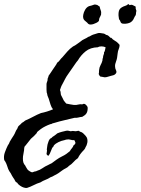

<svg xmlns="http://www.w3.org/2000/svg" viewBox="-60 -885 695 949"><path d="M490.2 -698.2Q497.1 -689.5 506.3 -684.6Q515.6 -679.7 523.4 -671.9Q529.3 -665 531.2 -663.1Q531.2 -652.3 526.9 -642.6Q522.5 -632.8 521.5 -621.1Q519.5 -595.7 513.7 -581.5Q507.8 -567.4 508.8 -555.7Q508.8 -546.9 513.7 -537.1Q518.6 -527.3 510.7 -519.5Q505.9 -514.6 500.5 -513.2Q495.1 -511.7 487.3 -509.8Q479.5 -507.8 472.2 -505.4Q464.8 -502.9 457 -502.9Q452.1 -503.9 446.8 -504.9Q441.4 -505.9 435.5 -506.8Q432.6 -509.8 431.2 -512.2Q429.7 -514.6 427.7 -519.5Q429.7 -524.4 429.2 -528.8Q428.7 -533.2 429.7 -538.1Q430.7 -551.8 437 -563Q443.4 -574.2 446.3 -585.9Q446.3 -594.7 449.2 -600.6Q449.2 -608.4 452.1 -614.3Q455.1 -620.1 454.1 -626Q458 -630.9 459 -637.2Q460 -643.6 461.9 -651.4Q453.1 -655.3 442.4 -655.8Q431.6 -656.2 423.8 -651.4Q386.7 -650.4 363.3 -631.3Q339.8 -612.3 325.2 -586.9Q317.4 -578.1 310.1 -566.9Q302.7 -555.7 294.9 -544.9Q285.2 -530.3 279.3 -522.5Q273.4 -514.6 268.6 -506.8Q264.6 -501 261.7 -494.6Q258.8 -488.3 254.9 -481.4Q252 -474.6 248 -468.3Q244.1 -461.9 241.2 -454.1Q240.2 -451.2 239.3 -448.2Q238.3 -445.3 237.3 -443.4Q236.3 -440.4 237.3 -437Q238.3 -433.6 239.3 -431.6Q240.2 -426.8 240.2 -422.9Q240.2 -418.9 242.2 -414.1Q248 -404.3 250 -398.9Q252 -393.6 254.9 -388.7Q257.8 -383.8 261.2 -380.4Q264.6 -377 267.6 -373Q278.3 -371.1 287.6 -369.1Q296.9 -367.2 305.7 -366.2Q316.4 -365.2 326.7 -368.2Q336.9 -371.1 346.7 -369.1Q355.5 -375 363.3 -368.2Q371.1 -361.3 373 -355.5Q374 -348.6 372.6 -339.8Q371.1 -331.1 368.2 -326.2Q364.3 -319.3 357.9 -314.9Q351.6 -310.5 346.7 -307.6Q335.9 -306.6 327.1 -304.2Q318.4 -301.8 308.6 -302.7Q285.2 -296.9 259.3 -291Q233.4 -285.2 208 -277.3Q198.2 -275.4 196.3 -273.4Q194.3 -271.5 189.5 -271.5Q175.8 -266.6 164.1 -260.7Q152.3 -254.9 141.6 -247.1Q132.8 -239.3 127.9 -236.3Q123 -233.4 121.1 -226.6Q108.4 -211.9 92.8 -199.2L66.4 -166Q61.5 -161.1 61 -159.2Q60.5 -157.2 59.6 -152.3Q59.6 -142.6 57.1 -131.8Q54.7 -121.1 53.7 -112.3Q52.7 -100.6 53.7 -90.8Q54.7 -81.1 59.6 -73.2Q61.5 -71.3 64 -67.9Q66.4 -64.5 68.4 -59.6Q72.3 -52.7 75.2 -48.3Q78.1 -43.9 85.9 -39.1Q88.9 -37.1 92.8 -35.2Q96.7 -33.2 98.6 -33.2Q100.6 -33.2 104 -34.7Q107.4 -36.1 110.4 -37.1Q113.3 -38.1 116.2 -38.1Q119.1 -38.1 121.1 -40Q137.7 -44.9 149.9 -53.7Q162.1 -62.5 177.7 -69.3Q181.6 -71.3 186 -73.7Q190.4 -76.2 195.3 -78.1Q207 -86.9 219.2 -95.7Q231.4 -104.5 247.1 -112.3Q257.8 -117.2 267.6 -124Q277.3 -130.9 285.2 -137.7Q290 -146.5 295.4 -152.3Q300.8 -158.2 303.7 -167Q307.6 -168 309.1 -171.4Q310.5 -174.8 313.5 -177.7Q311.5 -181.6 310.5 -186Q309.6 -190.4 306.6 -192.4Q297.9 -191.4 289.1 -194.3Q280.3 -197.3 269.5 -195.3Q267.6 -195.3 264.6 -194.3Q261.7 -193.4 258.8 -192.4Q243.2 -189.5 229 -182.6Q214.8 -175.8 206.1 -166Q205.1 -161.1 202.6 -159.2Q200.2 -157.2 198.2 -154.3Q193.4 -144.5 189.9 -134.3Q186.5 -124 179.7 -115.2Q176.8 -115.2 173.8 -118.2Q170.9 -121.1 169.9 -124Q169.9 -126 170.9 -130.4Q171.9 -134.8 171.9 -137.7Q172.9 -140.6 171.9 -143.1Q170.9 -145.5 171.9 -150.4Q172.9 -156.2 173.8 -164.1Q174.8 -171.9 176.8 -176.8Q180.7 -190.4 184.6 -195.8Q188.5 -201.2 194.3 -203.1Q196.3 -206.1 199.7 -208.5Q203.1 -210.9 208 -213.9Q215.8 -218.8 217.8 -221.2Q219.7 -223.6 222.7 -225.6Q227.5 -227.5 233.9 -230Q240.2 -232.4 245.1 -233.4Q252 -234.4 259.3 -236.8Q266.6 -239.3 275.4 -239.3Q285.2 -237.3 289.1 -236.3Q293 -236.3 296.4 -237.3Q299.8 -238.3 303.7 -237.3Q306.6 -237.3 309.1 -236.8Q311.5 -236.3 314.5 -236.3Q320.3 -237.3 325.7 -238.3Q331.1 -239.3 335 -234.4Q343.8 -232.4 350.1 -227.1Q356.4 -221.7 361.3 -215.8Q363.3 -212.9 365.2 -210.9Q367.2 -209 369.1 -205.1Q374 -193.4 371.6 -179.7Q369.1 -166 362.3 -156.2Q361.3 -152.3 359.4 -149.9Q357.4 -147.5 355.5 -144.5Q334 -123 325.2 -103.5Q312.5 -94.7 303.2 -84Q293.9 -73.2 281.2 -65.4Q274.4 -57.6 265.1 -53.2Q255.9 -48.8 248 -43Q239.3 -36.1 229 -29.3Q218.8 -22.5 208 -17.6Q199.2 -11.7 189.5 -8.8Q177.7 -1 164.6 3.9Q151.4 8.8 139.6 16.6Q123 21.5 106 30.3Q88.9 39.1 73.2 43.9Q67.4 44.9 57.6 42Q49.8 40 39.1 32.7Q28.3 25.4 24.4 17.6Q17.6 15.6 14.2 7.8Q10.7 0 5.9 -5.9Q2.9 -10.7 -0.5 -16.1Q-3.9 -21.5 -6.8 -28.3Q-15.6 -40 -19.5 -49.8Q-24.4 -64.5 -25.9 -68.4Q-27.3 -72.3 -29.3 -77.1Q-31.2 -82 -33.7 -85.9Q-36.1 -89.8 -39.1 -93.8Q-43 -113.3 -35.6 -132.8Q-28.3 -152.3 -21.5 -166Q-17.6 -170.9 -15.6 -175.3Q-13.7 -179.7 -11.7 -184.6Q-6.8 -193.4 -2 -200.7Q2.9 -208 7.8 -215.8Q12.7 -223.6 16.1 -232.4Q19.5 -241.2 25.4 -249Q28.3 -259.8 35.2 -265.1Q42 -270.5 48.8 -278.3Q53.7 -280.3 57.1 -283.2Q60.5 -286.1 64.5 -289.1Q86.9 -298.8 105 -308.6Q123 -318.4 142.6 -326.2Q171.9 -332 202.1 -344.7Q194.3 -353.5 189.9 -367.7Q185.5 -381.8 180.7 -397.5Q179.7 -401.4 177.7 -404.8Q175.8 -408.2 174.8 -412.1Q172.9 -421.9 172.4 -423.8Q171.9 -425.8 170.9 -427.7Q169.9 -434.6 169.9 -441.9Q169.9 -449.2 169.9 -457Q169.9 -461.9 169.9 -467.8Q169.9 -473.6 171.9 -478.5Q175.8 -488.3 175.3 -491.2Q174.8 -494.1 175.8 -497.1Q176.8 -501 178.2 -502.9Q179.7 -504.9 179.7 -509.8Q184.6 -516.6 189.9 -524.4Q195.3 -532.2 200.2 -540Q207 -550.8 212.9 -558.6Q218.8 -566.4 222.7 -575.2Q230.5 -580.1 235.8 -587.9Q241.2 -595.7 248 -601.6Q260.7 -616.2 272.9 -630.4Q285.2 -644.5 300.8 -655.3Q311.5 -660.2 320.3 -667Q329.1 -673.8 337.9 -679.7Q346.7 -687.5 356.9 -691.9Q367.2 -696.3 377 -703.1Q381.8 -704.1 384.8 -706.1Q387.7 -708 391.6 -710Q398.4 -713.9 410.2 -716.8Q417 -718.8 422.4 -720.7Q427.7 -722.7 435.5 -721.7Q445.3 -720.7 452.1 -719.2Q459 -717.8 463.9 -712.9Q471.7 -711.9 476.6 -707.5Q481.4 -703.1 486.3 -698.2ZM432.6 -852.5Q434.6 -841.8 438 -833.5Q441.4 -825.2 439.5 -812.5Q438.5 -808.6 436 -804.7Q433.6 -800.8 431.6 -795.9Q429.7 -791 429.7 -786.6Q429.7 -782.2 426.8 -779.3Q422.9 -775.4 416 -772Q409.2 -768.6 401.9 -766.1Q394.5 -763.7 387.7 -763.7Q380.9 -763.7 377 -766.6Q375 -767.6 373.5 -770Q372.1 -772.5 368.2 -775.4Q363.3 -779.3 358.4 -783.7Q353.5 -788.1 351.6 -794.9Q349.6 -802.7 351.6 -812.5Q353.5 -824.2 360.8 -836.9Q368.2 -849.6 379.9 -854.5Q396.5 -858.4 402.8 -861.3Q409.2 -864.3 420.9 -860.4Q423.8 -858.4 426.3 -856.4Q428.7 -854.5 432.6 -852.5ZM581.1 -859.4Q589.8 -863.3 596.7 -859.4Q603.5 -855.5 610.4 -852.5Q609.4 -841.8 614.3 -831.1Q612.3 -825.2 612.3 -819.8Q612.3 -814.5 610.4 -809.6Q608.4 -806.6 606.4 -803.7Q604.5 -800.8 603.5 -797.9Q595.7 -777.3 578.6 -771.5Q561.5 -765.6 543.9 -768.6Q537.1 -771.5 535.2 -778.3Q533.2 -785.2 528.3 -790Q524.4 -807.6 526.4 -824.2Q528.3 -840.8 542 -848.6Q549.8 -853.5 558.6 -856Q567.4 -858.4 574.2 -865.2Z"/></svg>

Font: Seaweed Script
Style: Regular
Weight: 400
Designer: Squid
Foundry: Font Diner, Inc DBA Neapolitan
Version: Version 1.000